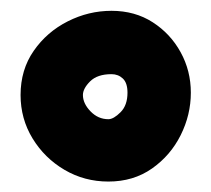

<svg xmlns="http://www.w3.org/2000/svg" viewBox="-20 -373 400 364"><path d="M19 -192.9Q19 -240.7 43.9 -276.6Q68.8 -312.5 108.4 -332.5Q147.9 -352.5 191.4 -352.5Q235.8 -352.5 269.5 -330.8Q303.2 -309.1 322.5 -273.9Q341.8 -238.8 341.8 -197.3Q341.8 -155.3 322.5 -116.7Q303.2 -78.1 268.1 -53.5Q232.9 -28.8 185.5 -28.8Q140.1 -28.8 102.3 -51Q64.5 -73.2 41.7 -110.6Q19 -147.9 19 -192.9ZM137.2 -192.9Q137.2 -176.8 151.6 -161.9Q166 -147 185.5 -147Q195.3 -147 208.5 -160.2Q221.7 -173.3 221.7 -197.3Q221.7 -215.8 212.9 -224.1Q204.1 -232.4 191.4 -232.4Q164.6 -232.4 150.9 -218.8Q137.2 -205.1 137.2 -192.9Z"/></svg>

Font: Mikhak-DS2-FD Black
Style: Regular
Weight: 900
Designer: Amin Abedi
Version: Version 3.2